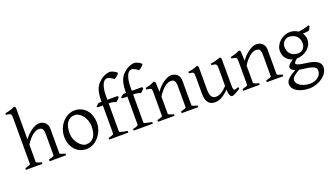

<svg xmlns="http://www.w3.org/2000/svg" viewBox="-82 -1402 3963 2291"><g transform="rotate(-20 1899.0 -256.5)"><path d="M327.1 0V-21Q362.3 -30.3 378.9 -37.1Q395.5 -43.9 395.5 -50.8V-309.1Q395.5 -338.9 391.8 -357.4Q388.2 -376 380.4 -386.7Q372.6 -397.5 360.8 -401.4Q349.1 -405.3 333 -405.3Q315.9 -405.3 296.1 -396.5Q276.4 -387.7 254.9 -370.6Q233.4 -353.5 211.4 -327.9Q189.5 -302.2 168.5 -268.1V-50.8Q168.5 -43.5 186.8 -35.6Q205.1 -27.8 236.8 -21V0H26.9V-21Q59.1 -29.3 77.1 -35.9Q95.2 -42.5 95.2 -50.8V-633.8Q95.2 -654.3 93.5 -665.8Q91.8 -677.2 84.7 -683.6Q77.6 -689.9 64 -692.6Q50.3 -695.3 26.9 -698.2V-717.8Q47.4 -721.7 64.2 -725.6Q81.1 -729.5 95.5 -734.1Q109.9 -738.8 123 -744.1Q136.2 -749.5 150.4 -756.8L168.5 -740.2V-334Q189.5 -365.2 215.1 -390.1Q240.7 -415 266.6 -432.6Q292.5 -450.2 317.1 -459.5Q341.8 -468.8 360.8 -468.8Q381.8 -468.8 401.4 -462.4Q420.9 -456.1 435.8 -442.9Q450.7 -429.7 459.7 -409.4Q468.8 -389.2 468.8 -361.8V-50.8Q468.8 -43.9 483.6 -37.4Q498.5 -30.8 537.1 -21V0Z M940.9 -222.2Q940.9 -260.7 928.2 -295.7Q915.5 -330.6 895 -357.2Q874.5 -383.8 849.1 -399.4Q823.7 -415 798.8 -415Q761.7 -415 736.3 -400.9Q710.9 -386.7 695.1 -362.1Q679.2 -337.4 672.4 -303.7Q665.5 -270 665.5 -231Q665.5 -192.4 679.2 -157.5Q692.9 -122.6 713.9 -96.2Q734.9 -69.8 760 -54.4Q785.2 -39.1 807.6 -39.1Q842.3 -39.1 867.4 -52Q892.6 -64.9 908.9 -88.9Q925.3 -112.8 933.1 -146.5Q940.9 -180.2 940.9 -222.2ZM1015.6 -236.8Q1015.6 -204.6 1007.3 -173.1Q999 -141.6 984.4 -113.8Q969.7 -85.9 949.2 -62.3Q928.7 -38.6 904.1 -21.5Q879.4 -4.4 851.6 5.1Q823.7 14.6 793.9 14.6Q747.6 14.6 710.2 -2.9Q672.9 -20.5 646.2 -51.3Q619.6 -82 605.2 -124.5Q590.8 -167 590.8 -216.8Q590.8 -249 598.9 -280.3Q606.9 -311.5 621.3 -339.6Q635.7 -367.7 656 -391.4Q676.3 -415 700.9 -432.1Q725.6 -449.2 753.9 -459Q782.2 -468.8 813 -468.8Q858.9 -468.8 896.2 -451.2Q933.6 -433.6 960.2 -402.6Q986.8 -371.6 1001.2 -329.1Q1015.6 -286.6 1015.6 -236.8Z M1453.6 -710Q1453.6 -706.1 1446.5 -698.2Q1439.5 -690.4 1429.7 -682.1Q1419.9 -673.8 1409.4 -666.5Q1398.9 -659.2 1391.6 -655.8Q1379.9 -666 1367.9 -673.6Q1356 -681.2 1345 -686.3Q1334 -691.4 1324.5 -694.1Q1314.9 -696.8 1308.6 -696.8Q1295.9 -696.8 1281.5 -688Q1267.1 -679.2 1254.6 -656.7Q1242.2 -634.3 1233.9 -595.5Q1225.6 -556.6 1225.6 -496.1V-454.1H1351.6L1365.7 -439.9Q1361.3 -433.1 1354.7 -425.5Q1348.1 -418 1341.6 -410.9Q1335 -403.8 1328.6 -398.4Q1322.3 -393.1 1317.9 -391.1Q1306.6 -397 1285.6 -402.6Q1264.6 -408.2 1225.6 -408.2V-49.8Q1225.6 -46.9 1230.7 -43.9Q1235.8 -41 1248 -37.8Q1260.3 -34.7 1279.5 -30.5Q1298.8 -26.4 1327.6 -21V0H1084V-21Q1117.7 -26.9 1135 -35.4Q1152.3 -43.9 1152.3 -49.8V-408.2H1086.9L1076.7 -421.9L1114.7 -454.1H1152.3V-469.2Q1152.3 -526.9 1160.2 -566.2Q1168 -605.5 1181.4 -632.6Q1194.8 -659.7 1212.4 -678Q1230 -696.3 1249.5 -711.9Q1262.7 -722.7 1278.3 -731Q1293.9 -739.3 1309.3 -745.1Q1324.7 -751 1338.6 -753.9Q1352.5 -756.8 1361.8 -756.8Q1377 -756.8 1393.1 -751Q1409.2 -745.1 1422.6 -737.5Q1436 -730 1444.8 -722.2Q1453.6 -714.4 1453.6 -710Z M1764.6 -710Q1764.6 -706.1 1757.6 -698.2Q1750.5 -690.4 1740.7 -682.1Q1731 -673.8 1720.5 -666.5Q1710 -659.2 1702.6 -655.8Q1690.9 -666 1679 -673.6Q1667 -681.2 1656 -686.3Q1645 -691.4 1635.5 -694.1Q1626 -696.8 1619.6 -696.8Q1606.9 -696.8 1592.5 -688Q1578.1 -679.2 1565.7 -656.7Q1553.2 -634.3 1544.9 -595.5Q1536.6 -556.6 1536.6 -496.1V-454.1H1662.6L1676.8 -439.9Q1672.4 -433.1 1665.8 -425.5Q1659.2 -418 1652.6 -410.9Q1646 -403.8 1639.6 -398.4Q1633.3 -393.1 1628.9 -391.1Q1617.7 -397 1596.7 -402.6Q1575.7 -408.2 1536.6 -408.2V-49.8Q1536.6 -46.9 1541.7 -43.9Q1546.9 -41 1559.1 -37.8Q1571.3 -34.7 1590.6 -30.5Q1609.9 -26.4 1638.7 -21V0H1395V-21Q1428.7 -26.9 1446 -35.4Q1463.4 -43.9 1463.4 -49.8V-408.2H1397.9L1387.7 -421.9L1425.8 -454.1H1463.4V-469.2Q1463.4 -526.9 1471.2 -566.2Q1479 -605.5 1492.4 -632.6Q1505.9 -659.7 1523.4 -678Q1541 -696.3 1560.5 -711.9Q1573.7 -722.7 1589.4 -731Q1605 -739.3 1620.4 -745.1Q1635.7 -751 1649.7 -753.9Q1663.6 -756.8 1672.9 -756.8Q1688 -756.8 1704.1 -751Q1720.2 -745.1 1733.6 -737.5Q1747.1 -730 1755.9 -722.2Q1764.6 -714.4 1764.6 -710Z M2003.9 0V-21Q2039.1 -30.3 2055.7 -37.1Q2072.3 -43.9 2072.3 -50.8V-309.1Q2072.3 -338.9 2068.8 -357.4Q2065.4 -376 2058.1 -386.7Q2050.8 -397.5 2038.8 -401.4Q2026.9 -405.3 2009.8 -405.3Q1994.6 -405.3 1976.1 -397.9Q1957.5 -390.6 1936.3 -374.5Q1915 -358.4 1891.8 -332.3Q1868.7 -306.2 1845.2 -268.1V-50.8Q1845.2 -43.5 1863.5 -35.6Q1881.8 -27.8 1913.6 -21V0H1703.6V-21Q1735.8 -29.3 1753.9 -35.9Q1772 -42.5 1772 -50.8V-347.2Q1772 -366.2 1770.5 -377.4Q1769 -388.7 1762.5 -395Q1755.9 -401.4 1742.2 -404.3Q1728.5 -407.2 1703.6 -410.2V-429.7Q1736.8 -435.1 1765.1 -445.1Q1793.5 -455.1 1820.8 -468.8L1837.9 -451.7L1843.3 -330.1Q1864.7 -362.8 1890.6 -388.4Q1916.5 -414.1 1942.9 -431.9Q1969.2 -449.7 1993.9 -459.2Q2018.6 -468.8 2037.6 -468.8Q2058.6 -468.8 2078.1 -462.4Q2097.7 -456.1 2112.5 -442.9Q2127.4 -429.7 2136.5 -409.4Q2145.5 -389.2 2145.5 -361.8V-50.8Q2145.5 -43.9 2160.4 -37.4Q2175.3 -30.8 2213.9 -21V0Z M2750.5 -40Q2732.4 -28.3 2715.8 -18.3Q2699.2 -8.3 2685.1 -1Q2670.9 6.3 2660.2 10.5Q2649.4 14.6 2643.6 14.6Q2626.5 14.6 2615.7 -8.1Q2605 -30.8 2602.1 -81.1Q2571.8 -50.8 2546.6 -32Q2521.5 -13.2 2500.2 -2.9Q2479 7.3 2461.2 11Q2443.4 14.6 2427.7 14.6Q2404.8 14.6 2383.8 8.3Q2362.8 2 2346.7 -14.9Q2330.6 -31.7 2321 -61Q2311.5 -90.3 2311.5 -136.2V-347.2Q2311.5 -370.6 2310.1 -383.5Q2308.6 -396.5 2302.5 -403.1Q2296.4 -409.7 2283.7 -412.1Q2271 -414.6 2248.5 -417V-436.5Q2266.1 -438.5 2281.5 -441.4Q2296.9 -444.3 2311.3 -448.2Q2325.7 -452.1 2340.3 -457.3Q2355 -462.4 2371.1 -468.8L2384.8 -449.7V-163.1Q2384.8 -128.9 2389.9 -106Q2395 -83 2404.5 -69.3Q2414.1 -55.7 2428 -49.8Q2441.9 -43.9 2459.5 -43.9Q2475.1 -43.9 2491.5 -48.6Q2507.8 -53.2 2525.1 -63.2Q2542.5 -73.2 2561.5 -89.1Q2580.6 -105 2602.1 -127.9V-347.2Q2602.1 -369.1 2599.9 -382.3Q2597.7 -395.5 2590.3 -402.8Q2583 -410.2 2569.6 -413.1Q2556.2 -416 2533.7 -417V-436.5Q2568.8 -440.9 2601.1 -450.2Q2633.3 -459.5 2660.6 -468.8L2675.3 -449.7V-124Q2675.3 -93.8 2677.5 -74.7Q2679.7 -55.7 2686.5 -50.8Q2692.4 -46.9 2706.5 -49.1Q2720.7 -51.3 2745.6 -62L2750.5 -40Z M3085.4 0V-21Q3120.6 -30.3 3137.2 -37.1Q3153.8 -43.9 3153.8 -50.8V-309.1Q3153.8 -338.9 3150.4 -357.4Q3147 -376 3139.6 -386.7Q3132.3 -397.5 3120.4 -401.4Q3108.4 -405.3 3091.3 -405.3Q3076.2 -405.3 3057.6 -397.9Q3039.1 -390.6 3017.8 -374.5Q2996.6 -358.4 2973.4 -332.3Q2950.2 -306.2 2926.8 -268.1V-50.8Q2926.8 -43.5 2945.1 -35.6Q2963.4 -27.8 2995.1 -21V0H2785.2V-21Q2817.4 -29.3 2835.4 -35.9Q2853.5 -42.5 2853.5 -50.8V-347.2Q2853.5 -366.2 2852.1 -377.4Q2850.6 -388.7 2844 -395Q2837.4 -401.4 2823.7 -404.3Q2810.1 -407.2 2785.2 -410.2V-429.7Q2818.4 -435.1 2846.7 -445.1Q2875 -455.1 2902.3 -468.8L2919.4 -451.7L2924.8 -330.1Q2946.3 -362.8 2972.2 -388.4Q2998 -414.1 3024.4 -431.9Q3050.8 -449.7 3075.4 -459.2Q3100.1 -468.8 3119.1 -468.8Q3140.1 -468.8 3159.7 -462.4Q3179.2 -456.1 3194.1 -442.9Q3209 -429.7 3218 -409.4Q3227.1 -389.2 3227.1 -361.8V-50.8Q3227.1 -43.9 3241.9 -37.4Q3256.8 -30.8 3295.4 -21V0Z M3647 -293Q3647 -318.8 3638.4 -341.8Q3629.9 -364.7 3613 -381.8Q3596.2 -398.9 3571 -408.9Q3545.9 -418.9 3513.2 -418.9Q3501 -418.9 3486.1 -412.8Q3471.2 -406.7 3458 -394.5Q3444.8 -382.3 3436 -364Q3427.2 -345.7 3427.2 -321.8Q3427.2 -295.9 3435.3 -272.7Q3443.4 -249.5 3459.7 -232.2Q3476.1 -214.8 3501.2 -204.8Q3526.4 -194.8 3561 -194.8Q3575.2 -194.8 3590.6 -201.2Q3606 -207.5 3618.4 -219.7Q3630.9 -231.9 3638.9 -250.2Q3647 -268.6 3647 -293ZM3563 2Q3544.4 0 3528.8 -2.4Q3513.2 -4.9 3499.5 -7.8Q3464.4 11.2 3444.1 26.4Q3423.8 41.5 3413.6 53.5Q3403.3 65.4 3400.6 75.2Q3397.9 85 3397.9 92.8Q3397.9 113.3 3411.6 131.6Q3425.3 149.9 3448.2 163.6Q3471.2 177.2 3501.5 185.3Q3531.7 193.4 3564.9 193.4Q3597.7 193.4 3624.5 184.6Q3651.4 175.8 3670.4 160.2Q3689.5 144.5 3700 123.3Q3710.4 102.1 3710.4 76.7Q3710.4 63 3704.1 51.5Q3697.8 40 3681.2 30.8Q3664.6 21.5 3636 14.2Q3607.4 6.8 3563 2ZM3715.3 -313Q3715.3 -275.4 3698.5 -244.4Q3681.6 -213.4 3654.3 -190.9Q3627 -168.5 3592.3 -156Q3557.6 -143.6 3522 -143.6H3519.5Q3496.6 -124.5 3487.8 -111.6Q3479 -98.6 3479 -95.7Q3479 -89.8 3484.1 -84.2Q3489.3 -78.6 3503.2 -73.5Q3517.1 -68.4 3541.5 -63.2Q3565.9 -58.1 3604 -53.7Q3657.2 -47.9 3691.9 -36.1Q3726.6 -24.4 3747.1 -9Q3767.6 6.3 3775.6 23.9Q3783.7 41.5 3783.7 58.6Q3783.7 85.4 3773.4 109.6Q3763.2 133.8 3745.6 154.3Q3728 174.8 3704.1 191.4Q3680.2 208 3652.8 219.7Q3625.5 231.4 3596.2 237.8Q3566.9 244.1 3538.1 244.1Q3515.1 244.1 3490.7 241Q3466.3 237.8 3442.4 231Q3418.5 224.1 3397.2 213.6Q3376 203.1 3359.9 188.2Q3343.8 173.3 3334.2 154.5Q3324.7 135.7 3324.7 111.8Q3324.7 99.1 3329.3 85.2Q3334 71.3 3348.1 55.2Q3362.3 39.1 3387.7 20.5Q3413.1 2 3455.1 -20.5Q3423.3 -31.7 3411.1 -45.9Q3398.9 -60.1 3398.9 -74.7Q3398.9 -78.6 3401.4 -85.2Q3403.8 -91.8 3411.4 -101.1Q3418.9 -110.4 3432.6 -122.6Q3446.3 -134.8 3468.8 -150.4Q3443.8 -157.2 3423.6 -170.2Q3403.3 -183.1 3388.9 -201.7Q3374.5 -220.2 3366.7 -243.4Q3358.9 -266.6 3358.9 -293.9Q3358.9 -329.6 3375 -361.6Q3391.1 -393.6 3417.5 -417.2Q3443.8 -440.9 3477.5 -454.8Q3511.2 -468.8 3546.9 -468.8Q3576.2 -468.8 3601.8 -460.4Q3627.4 -452.1 3648.4 -437Q3673.8 -439.5 3694.3 -443.4Q3714.8 -447.3 3731.2 -451.7Q3747.6 -456.1 3760.3 -460.4Q3772.9 -464.8 3783.2 -468.8L3793 -454.1Q3787.1 -440.4 3781.7 -429Q3776.4 -417.5 3765.1 -405.3Q3746.6 -401.9 3728.8 -399.9Q3710.9 -397.9 3688.5 -397Q3701.2 -378.4 3708.3 -357.4Q3715.3 -336.4 3715.3 -313Z"/></g></svg>

Font: Gentium
Style: Regular
Weight: 400
Designer: J. Victor Gaultney
Version: Version 1.03; 2011; OFL 1.1 release